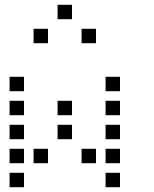

<svg xmlns="http://www.w3.org/2000/svg" viewBox="-20 -800 640 800"><path d="M221 -780Q220 -780 220 -780Q220 -780 220 -779V-721Q220 -720 220 -720Q220 -720 221 -720H279Q280 -720 280 -720Q280 -720 280 -721V-779Q280 -780 280 -780Q280 -780 279 -780ZM121 -680Q120 -680 120 -680Q120 -680 120 -679V-621Q120 -620 120 -620Q120 -620 121 -620H179Q180 -620 180 -620Q180 -620 180 -621V-679Q180 -680 180 -680Q180 -680 179 -680ZM321 -680Q320 -680 320 -680Q320 -680 320 -679V-621Q320 -620 320 -620Q320 -620 321 -620H379Q380 -620 380 -620Q380 -620 380 -621V-679Q380 -680 380 -680Q380 -680 379 -680ZM21 -480Q20 -480 20 -480Q20 -480 20 -479V-421Q20 -420 20 -420Q20 -420 21 -420H79Q80 -420 80 -420Q80 -420 80 -421V-479Q80 -480 80 -480Q80 -480 79 -480ZM421 -480Q420 -480 420 -480Q420 -480 420 -479V-421Q420 -420 420 -420Q420 -420 421 -420H479Q480 -420 480 -420Q480 -420 480 -421V-479Q480 -480 480 -480Q480 -480 479 -480ZM21 -380Q20 -380 20 -380Q20 -380 20 -379V-321Q20 -320 20 -320Q20 -320 21 -320H79Q80 -320 80 -320Q80 -320 80 -321V-379Q80 -380 80 -380Q80 -380 79 -380ZM221 -380Q220 -380 220 -380Q220 -380 220 -379V-321Q220 -320 220 -320Q220 -320 221 -320H279Q280 -320 280 -320Q280 -320 280 -321V-379Q280 -380 280 -380Q280 -380 279 -380ZM421 -380Q420 -380 420 -380Q420 -380 420 -379V-321Q420 -320 420 -320Q420 -320 421 -320H479Q480 -320 480 -320Q480 -320 480 -321V-379Q480 -380 480 -380Q480 -380 479 -380ZM21 -280Q20 -280 20 -280Q20 -280 20 -279V-221Q20 -220 20 -220Q20 -220 21 -220H79Q80 -220 80 -220Q80 -220 80 -221V-279Q80 -280 80 -280Q80 -280 79 -280ZM221 -280Q220 -280 220 -280Q220 -280 220 -279V-221Q220 -220 220 -220Q220 -220 221 -220H279Q280 -220 280 -220Q280 -220 280 -221V-279Q280 -280 280 -280Q280 -280 279 -280ZM421 -280Q420 -280 420 -280Q420 -280 420 -279V-221Q420 -220 420 -220Q420 -220 421 -220H479Q480 -220 480 -220Q480 -220 480 -221V-279Q480 -280 480 -280Q480 -280 479 -280ZM21 -180Q20 -180 20 -180Q20 -180 20 -179V-121Q20 -120 20 -120Q20 -120 21 -120H79Q80 -120 80 -120Q80 -120 80 -121V-179Q80 -180 80 -180Q80 -180 79 -180ZM121 -180Q120 -180 120 -180Q120 -180 120 -179V-121Q120 -120 120 -120Q120 -120 121 -120H179Q180 -120 180 -120Q180 -120 180 -121V-179Q180 -180 180 -180Q180 -180 179 -180ZM321 -180Q320 -180 320 -180Q320 -180 320 -179V-121Q320 -120 320 -120Q320 -120 321 -120H379Q380 -120 380 -120Q380 -120 380 -121V-179Q380 -180 380 -180Q380 -180 379 -180ZM421 -180Q420 -180 420 -180Q420 -180 420 -179V-121Q420 -120 420 -120Q420 -120 421 -120H479Q480 -120 480 -120Q480 -120 480 -121V-179Q480 -180 480 -180Q480 -180 479 -180ZM21 -80Q20 -80 20 -80Q20 -80 20 -79V-21Q20 -20 20 -20Q20 -20 21 -20H79Q80 -20 80 -20Q80 -20 80 -21V-79Q80 -80 80 -80Q80 -80 79 -80ZM421 -80Q420 -80 420 -80Q420 -80 420 -79V-21Q420 -20 420 -20Q420 -20 421 -20H479Q480 -20 480 -20Q480 -20 480 -21V-79Q480 -80 480 -80Q480 -80 479 -80Z"/></svg>

Font: Doto Medium
Style: Regular
Weight: 500
Monospace: yes
Version: Version 1.000